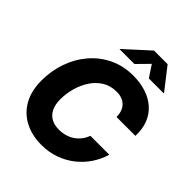

<svg xmlns="http://www.w3.org/2000/svg" viewBox="-259 -1099 1259 1259"><g transform="rotate(45 370.0 -470.0)"><path d="M344.2 10.3Q255.9 10.3 188.5 -24.9Q121.1 -60.1 83.5 -127Q45.9 -193.8 45.9 -289.1Q45.9 -378.9 74.2 -460Q102.5 -541 155.8 -603.5Q209 -666 283.4 -701.9Q357.9 -737.8 450.2 -737.8Q516.1 -737.8 570.3 -719.7Q624.5 -701.7 663.1 -667Q701.7 -632.3 721.2 -582.3Q740.7 -532.2 738.3 -467.8H563Q563 -495.6 555.4 -517.3Q547.9 -539.1 532.7 -554.4Q517.6 -569.8 496.1 -577.9Q474.6 -585.9 446.8 -585.9Q390.6 -585.9 348.1 -559.6Q305.7 -533.2 277.3 -489.7Q249 -446.3 234.6 -394Q220.2 -341.8 220.2 -290Q220.2 -241.7 236.1 -208.5Q252 -175.3 282.2 -158.4Q312.5 -141.6 355 -141.6Q385.7 -141.6 413.1 -149.7Q440.4 -157.7 463.1 -173.1Q485.8 -188.5 502.7 -210.2Q519.5 -231.9 529.3 -259.3H704.6Q689.5 -206.1 657.7 -157.5Q626 -108.9 579.3 -71Q532.7 -33.2 473.4 -11.5Q414.1 10.3 344.2 10.3ZM400.4 -796.4H262.7L263.2 -798.8L429.2 -949.7H555.2L672.9 -798.8L672.4 -796.4H534.2L480.5 -877.9Z"/></g></svg>

Font: Inter 20pt ExtraBold
Style: Italic
Weight: 800
Italic angle: -9.3988°
Version: Version 4.001;git-66647c0bb